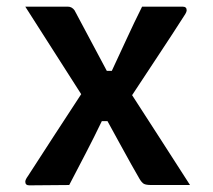

<svg xmlns="http://www.w3.org/2000/svg" viewBox="-20 -556 640 577"><path d="M56 -536H184Q196 -536 204 -525Q228 -480 252.5 -434Q277 -388 301 -343H316Q339 -392 361 -440Q383 -488 407 -536H529Q541 -536 541 -525Q541 -521 537 -514Q498 -453 457.5 -392Q417 -331 377 -270Q421 -202 464.5 -134.5Q508 -67 551 0H435Q419 0 412.5 -3.5Q406 -7 399 -19Q390 -34 374.5 -62Q359 -90 340 -124.5Q321 -159 303 -192H286Q263 -144 238 -96Q213 -48 188 0L68 1Q56 1 56 -10Q56 -16 64 -27Q104 -89 144 -150.5Q184 -212 224 -273Q182 -339 140 -404.5Q98 -470 56 -536Z"/></svg>

Font: Recursive Sn Lnr St SmB
Style: Regular
Weight: 600
Version: Version 1.079;hotconv 1.0.112;makeotfexe 2.5.65598; ttfautoh